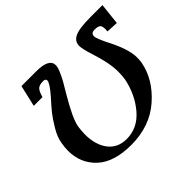

<svg xmlns="http://www.w3.org/2000/svg" viewBox="-150 -846 1059 1059"><g transform="rotate(-45 379.5 -317.0)"><path d="M231 -581.1Q204.1 -581.1 190.4 -570.6Q176.8 -560.1 166 -521H98.1L127 -646H243.2Q343.3 -646 342.8 -592.8Q342.8 -576.7 330.3 -548.8Q317.9 -521 306.4 -500.5Q294.9 -480 269 -437Q200.2 -320.8 190.9 -269Q186 -236.8 186 -209Q186 -127.9 224.1 -78.4Q262.2 -28.8 332 -28.8Q417 -28.8 477.1 -99.4Q537.1 -169.9 557.1 -269Q561 -292 561 -325.2Q561 -393.1 528.8 -491.2Q508.8 -553.2 508.8 -577.1Q508.8 -613.3 543.5 -629.6Q578.1 -646 667 -646H758.8L745.1 -520L675.8 -523.9Q675.8 -525.9 675.8 -529.1Q675.8 -532.2 676.3 -534.2Q676.8 -536.1 676.8 -538.1V-540Q676.8 -564.9 667.5 -573Q658.2 -581.1 632.8 -581.1Q604 -581.1 604 -557.1Q604 -542 629.9 -487.8Q689.9 -375 689.9 -307.1Q689.9 -290 687 -269Q667 -159.2 569.6 -73.5Q472.2 12.2 326.2 12.2Q192.4 12.2 124.3 -50.8Q56.2 -113.8 56.2 -212.9Q56.2 -237.8 62 -270Q67.9 -307.1 94 -351.1Q120.1 -395 141.1 -421.6Q162.1 -448.2 199.2 -488.8Q250 -546.9 250 -566.9Q250 -581.1 231 -581.1Z"/></g></svg>

Font: Linux Libertine
Style: Semibold Italic
Weight: 600
Italic angle: -11.5°
Designer: Philipp H. Poll
Foundry: Philipp H. Poll
Version: Version 5.1.2 ; ttfautohint (v0.9)